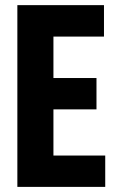

<svg xmlns="http://www.w3.org/2000/svg" viewBox="-20 -731 450 751"><path d="M47.9 0H391.6V-122.6H189V-303.2H357.4V-425.8H189V-587.9H386.7V-710.9H47.9Z"/></svg>

Font: Roboto Flex
Style: wght 700 wdth 25 opsz 34 GRAD 0.00 slnt 0.00 XTRA 468 XOPQ 96 YOPQ 79 YTLC 514 YTUC 712 YTAS 750 YTDE -203.00 YTFI 738
Weight: 700
Width: 1
Designer: Berlow after Robertson
Foundry: Google
Version: Version 3.100